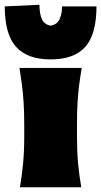

<svg xmlns="http://www.w3.org/2000/svg" viewBox="-61 -788 426 808"><path d="M23 0Q31.5 -52 36.2 -101Q41 -150 41 -213V-263Q41 -318 38.2 -358.8Q35.5 -399.5 31 -433.5Q26.5 -467.5 21 -502H283Q277 -467.5 272.5 -433.5Q268 -399.5 265.5 -358.8Q263 -318 263 -263V-213Q263 -150 267.5 -101Q272 -52 281 0ZM152 -538Q54 -538 6.5 -591Q-41 -644 -41 -761L105 -768Q105 -730 115.5 -707.2Q126 -684.5 152 -680Q178.5 -684.5 189.2 -706.2Q200 -728 200 -761H345Q345 -644 298 -591Q251 -538 152 -538Z"/></svg>

Font: Commissioner Flair Black
Style: Regular
Weight: 900
Designer: Kostas Bartsokas
Foundry: Kostas Bartsokas
Version: Version 1.000; ttfautohint (v1.8.3)